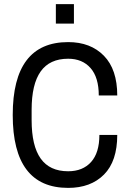

<svg xmlns="http://www.w3.org/2000/svg" viewBox="-20 -903 632 935"><path d="M252 -788V-883H340V-788ZM551 -438H461Q461 -526 421 -571.5Q381 -617 312 -617Q222 -617 178 -555Q134 -493 134 -368V-318Q134 -193 178 -131Q222 -69 312 -69Q383 -69 423.5 -114Q464 -159 464 -246H551Q551 -118 486.5 -53Q422 12 312 12Q42 12 42 -343Q42 -698 312 -698Q421 -698 486 -631.5Q551 -565 551 -438Z"/></svg>

Font: Archivo Narrow
Style: Regular
Weight: 400
Designer: Hector Gatti
Foundry: Omnibus-Type
Version: Version 1.003